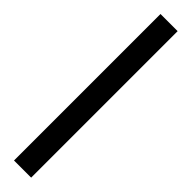

<svg xmlns="http://www.w3.org/2000/svg" viewBox="15 -62 380 380"><g transform="rotate(-45 205.0 128.0)"><path d="M0 103.5H410V151.5H0Z"/></g></svg>

Font: Newsreader 16pt
Style: Regular
Weight: 400
Designer: Hugues Gentile
Foundry: Production Type
Version: Version 1.003